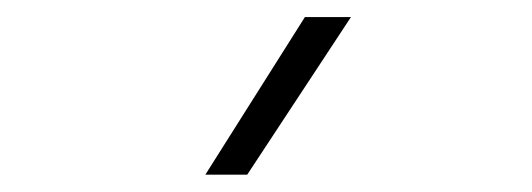

<svg xmlns="http://www.w3.org/2000/svg" viewBox="-20 -815 626 226"><path d="M221.7 -609.4 338.9 -794.9H393.1L271 -609.4Z"/></svg>

Font: Cascadia Mono NF ExtraLight
Style: Regular
Weight: 200
Monospace: yes
Designer: Aaron Bell
Foundry: Saja Typeworks
Version: Version 2404.023; ttfautohint (v1.8.4)